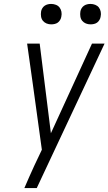

<svg xmlns="http://www.w3.org/2000/svg" viewBox="-20 -957 552 977"><path d="M104 0Q116 -29 129 -57.5Q142 -86 155 -115L193 -195L147 -529L118 -735H182L239 -279L448 -735H512L167 0ZM441 -833Q428 -833 417 -837.5Q406 -842 398.5 -851Q391 -860 389 -872.5Q387 -885 389 -898Q390 -906 395 -914.5Q400 -923 407.5 -928Q415 -933 423.5 -935Q432 -937 440 -937Q453 -937 464.5 -932.5Q476 -928 483 -919Q490 -910 492.5 -897.5Q495 -885 492 -872Q491 -864 486 -855.5Q481 -847 474 -842Q467 -837 458 -835Q449 -833 441 -833ZM241 -833Q228 -833 217 -837.5Q206 -842 198.5 -851Q191 -860 189 -872.5Q187 -885 189 -898Q190 -906 195 -914.5Q200 -923 207.5 -928Q215 -933 223.5 -935Q232 -937 240 -937Q253 -937 264.5 -932.5Q276 -928 283 -919Q290 -910 292.5 -897.5Q295 -885 292 -872Q291 -864 286 -855.5Q281 -847 274 -842Q267 -837 258 -835Q249 -833 241 -833Z"/></svg>

Font: Iosevka Light Oblique
Style: Regular
Weight: 300
Italic angle: -9°
Monospace: yes
Designer: Belleve Invis
Foundry: Belleve Invis
Version: Version 32.5.0; ttfautohint (v1.8.4)